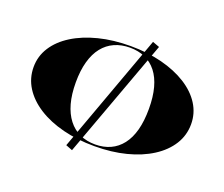

<svg xmlns="http://www.w3.org/2000/svg" viewBox="-141 -1019 1554 1330"><g transform="rotate(20 636.5 -354.5)"><path d="M503 94 454 75 774 -803 825 -784ZM639 -723Q765 -723 870.5 -696Q976 -669 1054 -620Q1132 -571 1174.5 -504Q1217 -437 1217 -357Q1217 -275 1174.5 -207Q1132 -139 1054 -89Q976 -39 870.5 -12Q765 15 639 15Q512 15 405.5 -12Q299 -39 220.5 -89Q142 -139 99 -207Q56 -275 56 -357Q56 -437 99 -504Q142 -571 220.5 -620Q299 -669 405.5 -696Q512 -723 639 -723ZM639 -711Q576 -711 525.5 -688.5Q475 -666 439.5 -621.5Q404 -577 385.5 -510.5Q367 -444 367 -357Q367 -269 385.5 -202.5Q404 -136 439.5 -90Q475 -44 525.5 -21Q576 2 639 2Q701 2 750.5 -20.5Q800 -43 835 -88Q870 -133 888 -200Q906 -267 906 -357Q906 -445 888 -511.5Q870 -578 835 -622.5Q800 -667 750.5 -689Q701 -711 639 -711Z"/></g></svg>

Font: Kalnia Expanded Medium
Style: Regular
Weight: 500
Width: 7
Designer: Frida Medrano
Foundry: Frida Medrano
Version: Version 1.105